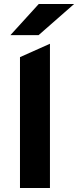

<svg xmlns="http://www.w3.org/2000/svg" viewBox="-20 -941 391 961"><path d="M80 0V-655L230 -722V0ZM32 -765 174 -921H351L173 -765Z"/></svg>

Font: Overpass Black
Style: Regular
Weight: 900
Designer: Delve Withrington, Dave Bailey, Thomas Jockin
Foundry: Delve Fonts LLC
Version: Version 4.000; ttfautohint (v1.8.3)